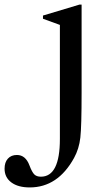

<svg xmlns="http://www.w3.org/2000/svg" viewBox="-163 -560 463 840"><path d="M99 48V-451L25 -478V-492L185 -540H194V-155Q194 -7 188.5 42Q183 91 161 131Q90 260 -33 260Q-84 260 -113.5 238Q-143 216 -143 178Q-143 150 -128.5 134Q-114 118 -89 118Q-51 118 -34 164Q-23 193 -13 203Q-3 213 16 213Q99 213 99 48Z"/></svg>

Font: Libre Caslon Text
Style: Regular
Weight: 400
Designer: Pablo Impallari, Rodrigo Fuenzalida
Foundry: Pablo Impallari, Rodrigo Fuenzalida
Version: Version 1.002